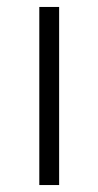

<svg xmlns="http://www.w3.org/2000/svg" viewBox="-20 -532 283 552"><path d="M93 0V-512H150V0Z"/></svg>

Font: IBM Plex Sans Thai Light
Style: Regular
Weight: 300
Designer: Mike Abbink, Paul van der Laan, Pieter van Rosmalen, Ben Mitchell, Mark Frömberg
Foundry: Bold Monday
Version: Version 1.2